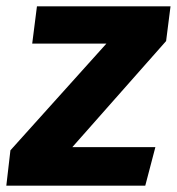

<svg xmlns="http://www.w3.org/2000/svg" viewBox="-41 -588 560 608"><path d="M188 -122H451L419 0H-21L-8 -112L296 -450H61L76 -568H499L485 -458Z"/></svg>

Font: Qjlgwqiwhsfqbnnlvksmvfsycuq
Style: Regular
Weight: 700
Italic angle: -8°
Designer: Carrois Corporate & Edenspiekermann
Foundry: Carrois Corporate GbR & Edenspiekermann AG
Version: Version 2.001